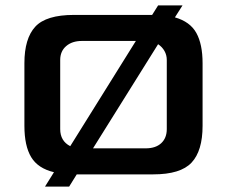

<svg xmlns="http://www.w3.org/2000/svg" viewBox="-20 -643 837 708"><path d="M727 -410V-179Q727 -87 686.5 -43.5Q646 0 545 0H263L235 45H146L179 -8Q120 -22 95 -63.5Q70 -105 70 -179V-410Q70 -501 110 -544.5Q150 -588 253 -588H541L563 -623H653L625 -579Q681 -563 704 -521.5Q727 -480 727 -410ZM239 -104 481 -492H282Q246 -492 224 -473Q202 -454 202 -422V-167Q202 -123 239 -104ZM595 -422Q595 -440 586.5 -455Q578 -470 563 -480L323 -96H517Q554 -96 574.5 -115Q595 -134 595 -167Z"/></svg>

Font: Gold
Style: Regular
Weight: 400
Designer: jaiki
Version: Version 1.000